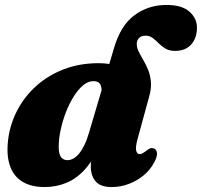

<svg xmlns="http://www.w3.org/2000/svg" viewBox="-20 -740 815 775"><path d="M523.5 -372 390 -362Q391.5 -387.5 384.5 -400Q377.5 -412.5 357 -412.5Q335.5 -412.5 315.2 -395.5Q295 -378.5 277.2 -350Q259.5 -321.5 246 -286.8Q232.5 -252 224.8 -215.8Q217 -179.5 217 -147.5Q217 -117 226.8 -105.2Q236.5 -93.5 252 -93.5Q264 -93.5 275.8 -99.8Q287.5 -106 299 -119.8Q310.5 -133.5 321 -155.2Q331.5 -177 340.5 -208.5L440.5 -547Q467 -637.5 523 -678.8Q579 -720 652 -720Q714 -720 744.5 -693Q775 -666 775 -629Q775 -586.5 751.8 -560.5Q728.5 -534.5 687 -534.5Q663.5 -534.5 648 -543.8Q632.5 -553 620.5 -565.2Q608.5 -577.5 596.2 -586.8Q584 -596 567.5 -596Q550.5 -596 541.2 -586.5Q532 -577 532 -562.5Q532 -547.5 539.8 -531.8Q547.5 -516 558.2 -498Q569 -480 577.8 -458.5Q586.5 -437 589 -410.5Q591.5 -384 582.5 -351.5L535.5 -180Q526 -145 529.8 -131.5Q533.5 -118 543.5 -118Q549 -118 554.5 -120.8Q560 -123.5 568.5 -130Q580.5 -140 588.2 -141.8Q596 -143.5 603.5 -139.5Q613 -134.5 613.8 -121Q614.5 -107.5 603.5 -86.5Q588 -56 561 -33.2Q534 -10.5 500.5 2.2Q467 15 431 15Q385.5 15 366 -7.8Q346.5 -30.5 346.5 -69.5Q346.5 -86.5 348.2 -104.8Q350 -123 353 -141.5Q356 -160 360 -176.5L383 -164Q361 -100.5 327 -61Q293 -21.5 250.8 -3.2Q208.5 15 161 15Q104 15 68.2 -8Q32.5 -31 18.8 -74.8Q5 -118.5 13.5 -181.5Q22 -243 51.5 -298Q81 -353 128.5 -395Q176 -437 239.2 -461Q302.5 -485 379 -485Q428.5 -485 461 -469.8Q493.5 -454.5 509 -429Q524.5 -403.5 523.5 -372Z"/></svg>

Font: Fraunces Wonky
Style: Italic
Weight: 900
Italic angle: -16°
Version: Version 1.000;[b76b70a41]